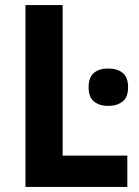

<svg xmlns="http://www.w3.org/2000/svg" viewBox="-20 -734 547 754"><path d="M80 0V-714H226V-123H480V0ZM405 -465Q440 -465 461.5 -448Q483 -431 483 -391Q483 -352 461 -335Q439 -318 405 -318Q371 -318 349.5 -335Q328 -352 328 -391Q328 -431 349 -448Q370 -465 405 -465Z"/></svg>

Font: Noto Sans SemiCondensed
Style: Bold
Weight: 700
Width: 4
Designer: Monotype Design Team
Foundry: Monotype Imaging Inc.
Version: Version 2.013; ttfautohint (v1.8.4.7-5d5b)